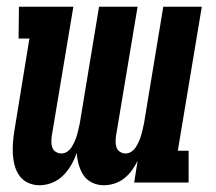

<svg xmlns="http://www.w3.org/2000/svg" viewBox="-20 -540 640 568"><path d="M287 8Q269 8 253 0.5Q237 -7 227.5 -21Q218 -35 213 -52.5Q208 -70 207 -88Q201 -70 191 -52.5Q181 -35 167 -21Q153 -7 134.5 0.5Q116 8 97 8Q79 8 63.5 1Q48 -6 38 -19.5Q28 -33 23.5 -50Q19 -67 18 -84.5Q17 -102 18.5 -120Q20 -138 23 -156L67 -426H35L36 -520H197L133 -137Q132 -128 132 -119.5Q132 -111 135 -103Q138 -95 145.5 -90.5Q153 -86 162 -86Q171 -86 179 -91.5Q187 -97 192 -105Q197 -113 201 -122Q205 -131 207.5 -139.5Q210 -148 212 -157Q214 -166 216 -175L273 -520H387L323 -137Q322 -128 322 -119.5Q322 -111 325 -103Q328 -95 335.5 -90.5Q343 -86 352 -86Q361 -86 369 -91.5Q377 -97 382 -105Q387 -113 391 -122Q395 -131 397.5 -139.5Q400 -148 402 -157Q404 -166 406 -175L463 -520H577L506 -94H538V0H377L387 -64Q380 -50 370.5 -36.5Q361 -23 347.5 -12.5Q334 -2 318.5 3Q303 8 287 8Z"/></svg>

Font: Iosevka HT Extrabold Extended
Style: Italic
Weight: 800
Width: 7
Italic angle: -9°
Monospace: yes
Designer: Belleve Invis
Foundry: Belleve Invis
Version: Version 32.3.0; ttfautohint (v1.8.4)